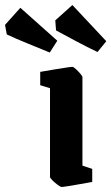

<svg xmlns="http://www.w3.org/2000/svg" viewBox="-137 -733 443 764"><path d="M108 11Q104 11 92.5 2.5Q81 -6 71.5 -15.5Q62 -25 62 -29V-382L23 -394V-447Q23 -447 40.5 -450Q58 -453 82 -457Q106 -461 126 -464Q146 -467 151 -467Q155 -467 164.5 -458.5Q174 -450 182.5 -440Q191 -430 191 -426V-74L230 -61V-9Q230 -9 213 -6Q196 -3 173.5 1Q151 5 132 8Q113 11 108 11ZM251 -526Q211 -545 166 -569Q121 -593 86 -612L83 -652L151 -713L286 -569ZM61 -524Q20 -541 -27 -560Q-74 -579 -110 -596L-117 -634L-56 -702L91 -571Z"/></svg>

Font: Grenze Gotisch
Style: Bold
Weight: 700
Designer: Renata Polastri
Foundry: Omnibus-Type
Version: Version 1.001